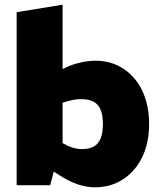

<svg xmlns="http://www.w3.org/2000/svg" viewBox="-20 -790 686 819"><path d="M384 9Q349 9 312 -3.5Q275 -16 236 -41L191 -70L242 -182L267 -169Q282 -162 298 -158Q314 -154 329 -154Q360 -154 380 -165Q400 -176 409.5 -200Q419 -224 419 -261Q419 -298 409.5 -321.5Q400 -345 379.5 -356Q359 -367 327 -367Q312 -367 298.5 -365Q285 -363 272 -359L247 -352V-131L220 -98L194 0H51V-738L247 -770V-425L193 -469L265 -504Q291 -516 324 -523.5Q357 -531 388 -531Q455 -531 507 -496.5Q559 -462 587.5 -401.5Q616 -341 616 -261Q616 -181 587 -120.5Q558 -60 505.5 -25.5Q453 9 384 9Z"/></svg>

Font: REM Medium ExtraBold
Style: Regular
Weight: 800
Version: Version 1.005;gftools[0.9.28]